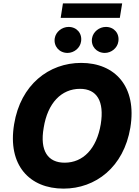

<svg xmlns="http://www.w3.org/2000/svg" viewBox="-20 -1111 829 1141"><path d="M706 -1090.9H354L340.6 -1005H692.1ZM381.4 -796.5C420.5 -796.5 456.3 -826.3 461.6 -863.6C469.8 -911.6 436.8 -951 387.8 -951C348 -951 311.8 -921.9 305.4 -884.2C297.6 -836.6 332 -796.5 381.4 -796.5ZM603 -796.5C642 -796.5 677.9 -826.3 683.2 -863.6C691.4 -911.6 658.4 -951 609.4 -951C569.6 -951 533.4 -921.9 527 -884.2C518.8 -836.3 553.6 -796.5 603 -796.5ZM754.6 -352.3C795.1 -597.7 662.3 -737.2 462.4 -737.2C270.6 -737.2 102.3 -608 63.9 -372.9C23.4 -128.6 156.2 9.9 357.6 9.9C547.6 9.9 715.2 -117.2 754.6 -352.3ZM578.8 -372.9C554.3 -226.6 473.7 -144.2 364 -144.2C265.3 -144.2 215.2 -213.8 239.7 -352.3C263.1 -498.6 344.5 -583.1 455.6 -583.1C555.4 -583.1 600.9 -509.9 578.8 -372.9Z"/></svg>

Font: TID UI Extra Bold
Style: Italic
Weight: 800
Italic angle: -9.39999°
Designer: The TID Project Authors
Foundry: Bakken & Bæck
Version: Version 1.001;hotconv 1.0.109;makeotfexe 2.5.65596